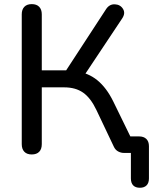

<svg xmlns="http://www.w3.org/2000/svg" viewBox="-20 -732 733 919"><path d="M606.5 122.1V-19.6L623.6 0H573.5Q559 0 545.6 -7.1Q532.2 -14.3 525.1 -29.4L441.4 -205.6Q414 -263.3 377.8 -288.6Q341.7 -313.9 287.3 -313.9H180V-42.3Q180 -18.2 167.6 -5.5Q155.2 7.3 132 7.3Q108.9 7.3 96.5 -5.6Q84.1 -18.5 84.1 -42.3V-663.3Q84.1 -686.5 96.5 -699.4Q108.9 -712.3 132 -712.3Q155.2 -712.3 167.6 -699.4Q180 -686.5 180 -663.3V-395.5H310.4L286.2 -379.3L487 -687.1Q503.1 -712.5 529.5 -711.4Q555.9 -710.3 568.8 -689.3Q581.7 -668.4 564.3 -643L377.3 -362.1L341.1 -391.7Q401.7 -383.9 445.8 -348Q489.9 -312 522.1 -246.5L622.8 -40.2L582.9 -79.1H645.3Q668 -79.1 680.4 -67Q692.9 -54.8 692.9 -32.2V122.1Q692.9 143.7 681.6 155.2Q670.3 166.7 649.7 166.7Q628.4 166.7 617.4 155.2Q606.5 143.7 606.5 122.1Z"/></svg>

Font: SN Pro Thin
Style: Regular
Weight: 200
Designer: Tobias Whetton
Foundry: Supernotes
Version: Version 1.003;Glyphs 3.3 (3324)